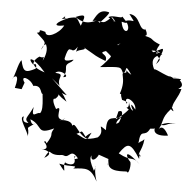

<svg xmlns="http://www.w3.org/2000/svg" viewBox="-91 -931 1115 1118"><g transform="rotate(5 466.5 -372.0)"><path d="M252 -413C228 -461 286 -482 220 -486C248 -514 316 -467 268 -465C301 -521 252 -528 308 -558C348 -594 266 -540 267 -575C285 -656 297 -621 300 -629C331 -607 347 -690 330 -619C349 -636 396 -633 373 -648C465 -596 433 -609 505 -580C522 -624 448 -620 503 -638C558 -593 548 -598 528 -562C595 -581 593 -622 599 -660C546 -706 551 -646 606 -716C541 -644 590 -708 530 -601C530 -601 497 -559 477 -542C602 -554 595 -556 612 -520C641 -523 611 -589 662 -513C615 -538 638 -555 631 -523C584 -521 641 -499 605 -398C647 -380 594 -431 621 -363C679 -349 638 -342 649 -343C623 -401 706 -363 703 -313C653 -379 691 -298 689 -312C697 -300 669 -304 660 -367C675 -294 629 -337 665 -310C588 -219 550 -256 597 -193C577 -215 606 -280 605 -293C616 -300 648 -311 611 -220C695 -284 627 -241 575 -202C654 -222 671 -236 598 -221C659 -212 550 -197 631 -267C584 -237 539 -279 543 -179C474 -225 547 -175 499 -133C427 -107 403 -123 461 -157C435 -106 444 -108 374 -143C413 -157 391 -179 436 -120C379 -144 363 -215 345 -187C342 -221 270 -226 216 -195C325 -231 308 -233 290 -219C227 -210 290 -309 243 -276C208 -334 228 -340 231 -334C283 -375 200 -386 300 -324C249 -419 236 -375 298 -362L203 -453ZM47 -413C14 -458 77 -444 99 -399C158 -411 140 -340 164 -361C143 -396 179 -271 152 -244C131 -251 102 -200 112 -277C81 -205 53 -207 102 -172C128 -195 43 -159 60 -217C23 -211 96 -125 92 -102C103 -176 55 -129 152 -198C141 -207 117 -141 99 -204C177 -174 138 -114 242 -163C212 -115 250 -141 203 -68C225 -43 187 -111 193 -74C175 -102 250 -24 168 -39C236 -32 240 -10 199 13C241 -64 209 3 302 -13C264 -32 280 -15 311 -11C346 6 348 -60 395 -1C346 20 399 -31 371 -8C404 64 304 30 325 25C302 51 351 119 289 39C362 55 403 36 373 60C447 52 474 46 515 124C483 32 517 8 494 63C443 -31 482 -17 474 -39C461 32 519 -13 518 -53C472 -45 480 -45 572 -13C574 32 563 36 575 -3C563 71 679 47 686 51C697 74 710 1 699 -9C679 -26 645 -99 756 2C708 -47 712 -5 629 -51C675 -118 692 -121 750 -29C750 -88 748 -49 760 -44C726 -51 765 -74 771 -146C752 -126 753 -137 738 -120C745 -216 769 -150 799 -210C845 -215 793 -205 874 -237C826 -217 874 -264 945 -251C889 -258 893 -222 844 -244C803 -200 828 -167 906 -179C864 -258 845 -206 840 -196C881 -265 852 -270 909 -334C947 -300 902 -357 916 -347C919 -380 948 -406 960 -456C907 -451 994 -459 946 -506C979 -518 881 -518 866 -500C931 -515 834 -514 921 -498C895 -543 843 -514 926 -518C881 -508 800 -565 792 -556C772 -594 770 -634 832 -645C762 -679 832 -629 805 -653C792 -616 846 -635 800 -587C834 -665 848 -694 813 -672C805 -672 757 -632 775 -672C763 -601 775 -613 802 -663C837 -655 794 -636 767 -665C826 -668 772 -638 812 -703C747 -729 782 -732 721 -746C750 -750 705 -805 723 -783C680 -773 687 -863 620 -865C669 -799 646 -840 603 -823C648 -765 593 -730 579 -816C639 -800 592 -828 581 -847C583 -831 519 -854 500 -835C556 -810 540 -801 521 -829C505 -865 579 -773 517 -836C463 -779 472 -818 410 -806C429 -835 442 -881 502 -864C505 -845 407 -762 455 -791C433 -843 401 -755 309 -820C380 -851 361 -820 344 -772C309 -827 329 -824 230 -801C285 -852 214 -798 270 -810C201 -783 171 -750 248 -765C222 -713 146 -679 142 -718C81 -737 130 -713 93 -709C153 -651 153 -665 126 -612C142 -674 193 -636 185 -647C194 -626 194 -665 162 -674C115 -660 191 -651 141 -550C148 -593 152 -559 120 -572C84 -548 88 -528 90 -520C42 -566 84 -570 158 -483C42 -520 120 -551 104 -500C46 -470 33 -474 18 -542C-2 -522 -11 -442 -28 -428C-14 -452 17 -464 -7 -378L33 -374Z"/></g></svg>

Font: Hussar Lance
Style: ExBd
Weight: 700
Foundry: Cannot Into Space Fonts, PlusOne Fonts
Version: Version 2.270